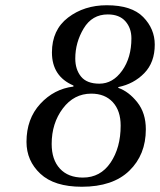

<svg xmlns="http://www.w3.org/2000/svg" viewBox="-20 -700 610 732"><path d="M81 -159Q81 -247 133.5 -304Q186 -361 260 -370V-374Q178 -409 178 -500Q178 -586 239.5 -633Q301 -680 387 -680Q482 -680 526 -635Q570 -590 570 -530Q570 -462 530 -421Q490 -380 431 -368V-365Q471 -351 503.5 -310Q536 -269 536 -207Q536 -110 473 -49Q410 12 292 12Q187 12 134 -37.5Q81 -87 81 -159ZM177 -151Q177 -91 208.5 -57Q240 -23 296 -23Q363 -23 401.5 -80Q440 -137 440 -221Q440 -278 410 -310.5Q380 -343 328 -343Q262 -343 219.5 -286.5Q177 -230 177 -151ZM267 -477Q267 -435 289 -408Q311 -381 359 -381Q410 -381 445.5 -430.5Q481 -480 481 -554Q481 -593 458 -619Q435 -645 391 -645Q331 -645 299 -591.5Q267 -538 267 -477Z"/></svg>

Font: Lingua Franca
Style: Italic
Weight: 400
Italic angle: -13°
Version: Version 1.19